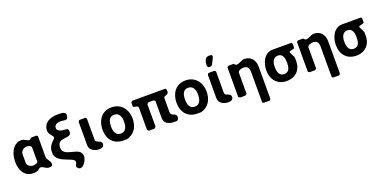

<svg xmlns="http://www.w3.org/2000/svg" viewBox="-16 -1757 5842 2947"><g transform="rotate(-20 2905.0 -283.5)"><path d="M473 -520H400C382 -520 373 -493 354 -493C315 -493 282 -534 237 -534C88 -534 33 -379 33 -253C33 -122 91 7 237 7C296 7 312 -3 360 -40H370C414 -40 441 7 494 7C522 7 553 7 553 -30C553 -88 497 -112 497 -167V-507C494 -509 477 -520 473 -520ZM277 -414C303 -414 353 -405 353 -367V-147C353 -110 296 -106 275 -106C232 -106 180 -137 180 -187V-320C180 -375 226 -414 277 -414Z M889 133C889 158 920 181 942 181C1002 181 1057 80 1057 26C1057 -145 756 -49 756 -221C756 -402 977 -279 977 -400C977 -424 977 -438 956 -453C910 -459 796 -454 796 -529C796 -583 855 -600 900 -600H903C910 -599 963 -594 970 -593H981C1017 -593 1023 -635 1023 -664C1023 -722 924 -714 889 -714C776 -714 656 -666 656 -535C656 -466 723 -437 723 -400C723 -372 615 -326 615 -210C615 -202 616 -167 616 -160C651 -8 911 -15 911 66C911 92 889 108 889 133Z M1393 -53C1393 -122 1295 -95 1295 -153V-500C1295 -507 1279 -520 1272 -520H1179C1174 -520 1159 -499 1159 -493V-113C1159 -32 1243 7 1312 7C1356 7 1393 -5 1393 -53Z M1461 -256C1461 -101 1550 7 1708 7H1768C1900 -27 1955 -138 1955 -264C1955 -413 1862 -534 1705 -534C1543 -534 1461 -404 1461 -256ZM1601 -260C1601 -333 1619 -414 1706 -414C1793 -414 1815 -335 1815 -260C1815 -188 1794 -106 1708 -106C1620 -106 1601 -185 1601 -260Z M2376 -393V-113C2376 -24 2462 7 2533 7H2580C2606 -1 2613 -25 2613 -50C2613 -121 2520 -89 2520 -153V-387C2520 -433 2600 -406 2600 -470C2600 -479 2599 -520 2580 -520H2040L2020 -500V-440C2020 -407 2103 -427 2103 -387V-20L2126 0H2213C2220 0 2229 -8 2233 -13C2236 -17 2243 -26 2243 -27V-393L2266 -413H2353Z M2670 -256C2670 -101 2759 7 2917 7H2977C3109 -27 3164 -138 3164 -264C3164 -413 3071 -534 2914 -534C2752 -534 2670 -404 2670 -256ZM2810 -260C2810 -333 2828 -414 2915 -414C3002 -414 3024 -335 3024 -260C3024 -188 3003 -106 2917 -106C2829 -106 2810 -185 2810 -260Z M3503 -53C3503 -122 3405 -95 3405 -153V-500C3405 -507 3389 -520 3382 -520H3289C3284 -520 3269 -499 3269 -493V-113C3269 -32 3353 7 3422 7C3466 7 3503 -5 3503 -53ZM3301 -632C3301 -612 3318 -600 3339 -600C3349 -600 3376 -609 3382 -620L3435 -727C3436 -727 3436 -736 3436 -739C3436 -769 3411 -767 3385 -767C3315 -767 3301 -695 3301 -632Z M3908 187 3925 200H4025C4030 200 4045 179 4045 173V-353C4045 -455 3982 -534 3878 -534C3827 -534 3786 -492 3741 -492C3722 -492 3713 -502 3698 -520H3611L3591 -500V-20C3591 -15 3612 0 3618 0H3705L3728 -20V-360C3728 -401 3791 -414 3818 -414C3881 -414 3908 -379 3908 -313Z M4135 -253C4135 -101 4225 7 4379 7C4523 7 4616 -88 4616 -233C4616 -241 4616 -279 4615 -287C4615 -290 4610 -304 4609 -307L4569 -387C4569 -387 4568 -389 4568 -390C4568 -420 4635 -407 4655 -433C4656 -438 4656 -462 4656 -467C4656 -479 4661 -520 4635 -520H4335C4194 -520 4135 -368 4135 -253ZM4275 -260C4275 -329 4296 -407 4379 -407C4463 -407 4476 -323 4476 -257C4476 -187 4463 -106 4377 -106C4291 -106 4275 -189 4275 -260Z M5044 187 5061 200H5161C5166 200 5181 179 5181 173V-353C5181 -455 5118 -534 5014 -534C4963 -534 4922 -492 4877 -492C4858 -492 4849 -502 4834 -520H4747L4727 -500V-20C4727 -15 4748 0 4754 0H4841L4864 -20V-360C4864 -401 4927 -414 4954 -414C5017 -414 5044 -379 5044 -313Z M5271 -253C5271 -101 5361 7 5515 7C5659 7 5752 -88 5752 -233C5752 -241 5752 -279 5751 -287C5751 -290 5746 -304 5745 -307L5705 -387C5705 -387 5704 -389 5704 -390C5704 -420 5771 -407 5791 -433C5792 -438 5792 -462 5792 -467C5792 -479 5797 -520 5771 -520H5471C5330 -520 5271 -368 5271 -253ZM5411 -260C5411 -329 5432 -407 5515 -407C5599 -407 5612 -323 5612 -257C5612 -187 5599 -106 5513 -106C5427 -106 5411 -189 5411 -260Z"/></g></svg>

Font: Asimov Print
Style: C
Weight: 500
Designer: Google
Version: Version 2.000980: 2014